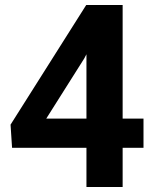

<svg xmlns="http://www.w3.org/2000/svg" viewBox="-20 -744 613 764"><path d="M324 -156H28L22 -248L323 -724H468V-272H551V-156H468V0H324ZM324 -528 315 -511 164 -272H324Z"/></svg>

Font: Freesentation 8 ExtraBold
Style: Regular
Weight: 800
Designer: glyphs from Roboto by Christian Robertson / Hangul glyphs from Noto Sans CJK(Source Han Sans) by Jang Soo-young and Kang
Foundry: PT&
Version: Version 2.001